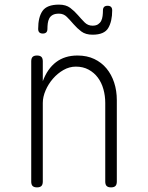

<svg xmlns="http://www.w3.org/2000/svg" viewBox="-20 -800 640 830"><path d="M165 -355V-15Q165 -2 159 4Q153 10 140 10Q127 10 121 4Q115 -2 115 -15V-535Q115 -548 121 -554Q127 -560 140 -560Q153 -560 159 -554Q165 -548 165 -535V-449Q185 -503 222.5 -531.5Q260 -560 315 -560Q356 -560 387.5 -545Q419 -530 440.5 -504Q462 -478 473.5 -443Q485 -408 485 -367V-15Q485 -2 479 4Q473 10 460 10Q447 10 441 4Q435 -2 435 -15V-355Q435 -386 427 -414.5Q419 -443 403 -464.5Q387 -486 363 -499Q339 -512 308 -512Q280 -512 254.5 -497.5Q229 -483 209 -460Q189 -437 177 -409Q165 -381 165 -355ZM185 -675Q185 -665 180 -660Q175 -655 165 -655Q155 -655 150 -660Q145 -665 145 -675Q145 -726 164 -753Q183 -780 235 -780Q265 -780 283.5 -766Q302 -752 317 -734.5Q332 -717 346 -703Q360 -689 380 -689Q395 -689 404 -695Q413 -701 417.5 -710Q422 -719 423.5 -731Q425 -743 425 -755Q425 -765 430 -770Q435 -775 445 -775Q455 -775 460 -770Q465 -765 465 -755Q465 -708 448 -679Q431 -650 380 -650Q350 -650 331.5 -664Q313 -678 298 -695.5Q283 -713 269 -727Q255 -741 235 -741Q218 -741 208 -735.5Q198 -730 193 -720.5Q188 -711 186.5 -699Q185 -687 185 -675Z"/></svg>

Font: Maple Mono NL Thin
Style: Regular
Weight: 250
Monospace: yes
Designer: subframe7536
Version: Version 7.000